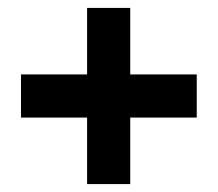

<svg xmlns="http://www.w3.org/2000/svg" viewBox="-20 -569 550 485"><path d="M33 -272V-381H200V-549H309V-381H477V-272H309V-104H200V-272Z"/></svg>

Font: Trueno
Style: Bd
Weight: 700
Designer: Julieta Ulanovsky
Foundry: Julieta Ulanovsky
Version: Version 3.001b